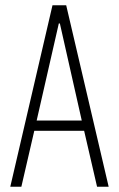

<svg xmlns="http://www.w3.org/2000/svg" viewBox="-20 -708 452 728"><path d="M19 0 179 -688H231L392 0H348L299 -212H110L61 0ZM119 -251H290L207 -619H203Z"/></svg>

Font: Saira ExtraCondensed ExtraLight
Style: Regular
Weight: 250
Width: 2
Designer: Hector Gatti with collaboration of the Omnibus-Type team
Foundry: Omnibus-Type
Version: Version 1.101